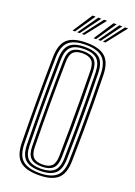

<svg xmlns="http://www.w3.org/2000/svg" viewBox="-179 -1034 779 1109"><g transform="rotate(20 210.0 -479.5)"><path d="M209.8 6.8Q128.2 6.8 92.4 -26.4Q56.5 -59.5 55.2 -135.8Q54 -211.2 53.5 -276.1Q53 -341 53 -402.2Q53 -463.5 53.5 -527.2Q54 -591 55.2 -664Q56.5 -740.5 92.4 -773.6Q128.2 -806.8 209.8 -806.8Q289.2 -806.8 325.9 -774.1Q362.5 -741.5 364.2 -664.2Q366 -577.2 366.8 -494Q367.5 -410.8 366.9 -323.1Q366.2 -235.5 364.2 -135.5Q362.5 -56.8 325.1 -25Q287.8 6.8 209.8 6.8ZM209.8 -6.2Q279.5 -6.2 313.2 -35.1Q347 -64 348.2 -136Q350 -227.8 350.8 -311Q351.5 -394.2 350.9 -479.8Q350.2 -565.2 348.2 -663.8Q347 -734.8 313.8 -764.2Q280.5 -793.8 209.8 -793.8Q136.5 -793.8 104.4 -763.4Q72.2 -733 71 -663.8Q69.5 -583.5 68.9 -506.1Q68.2 -428.8 68.6 -339.8Q69 -250.8 71 -136Q72 -63.8 106 -35Q140 -6.2 209.8 -6.2ZM209.8 -19.2Q145.2 -19.2 116.5 -46.4Q87.8 -73.5 86.8 -136Q85.8 -211.2 85.1 -276.1Q84.5 -341 84.5 -402.1Q84.5 -463.2 85.1 -527Q85.8 -590.8 86.8 -663.8Q87.8 -726.2 116.4 -753.5Q145 -780.8 209.8 -780.8Q272 -780.8 301.5 -754.2Q331 -727.8 332.5 -663.2Q335.2 -539.5 335.5 -411.9Q335.8 -284.2 332.5 -136.2Q331 -71 300.9 -45.1Q270.8 -19.2 209.8 -19.2ZM209.8 -32.5Q261.8 -32.5 288.6 -55Q315.5 -77.5 316.8 -136.8Q318.5 -226.8 319.1 -311.5Q319.8 -396.2 319.1 -482.4Q318.5 -568.5 316.8 -663Q315.2 -721.2 289.2 -744.4Q263.2 -767.5 209.8 -767.5Q153.5 -767.5 128.6 -743.4Q103.8 -719.2 102.8 -663.2Q101.2 -577 100.6 -494.1Q100 -411.2 100.4 -323.9Q100.8 -236.5 102.8 -136.2Q103.8 -80.8 128.6 -56.6Q153.5 -32.5 209.8 -32.5ZM209.8 -45.5Q162 -45.5 140.6 -66.8Q119.2 -88 118.5 -137.5Q114 -393.8 118.5 -663Q119.2 -714.5 142 -734.5Q164.8 -754.5 209.8 -754.5Q256 -754.5 277.9 -733.9Q299.8 -713.2 300.8 -662.8Q302.5 -577.5 303.2 -494.8Q304 -412 303.5 -324.4Q303 -236.8 300.8 -137.2Q299.8 -86.2 277.5 -65.9Q255.2 -45.5 209.8 -45.5ZM209.8 -58.5Q247.5 -58.5 265.9 -76.2Q284.2 -94 285 -138.5Q286.2 -226 286.9 -308.8Q287.5 -391.5 287.1 -477.6Q286.8 -563.8 285 -661.2Q284.2 -707 265.2 -724.2Q246.2 -741.5 209.8 -741.5Q171.8 -741.5 153.4 -723.9Q135 -706.2 134.2 -662.2Q132 -537.8 131.9 -412Q131.8 -286.2 134.2 -137.2Q135 -95 152.8 -76.8Q170.5 -58.5 209.8 -58.5ZM109 -845 188 -966H206.8L124.2 -845ZM137.8 -845 223.2 -966H242L152.8 -845ZM166.2 -845 258.5 -966H277.2L181.5 -845ZM238.2 -845 317.2 -966H336L253.5 -845ZM266.8 -845 352.5 -966H371.2L282 -845ZM295.5 -845 387.8 -966H406.5L310.8 -845Z"/></g></svg>

Font: Big Shoulders Inline Text
Style: Regular
Weight: 400
Designer: Patric King
Foundry: XO Type Co
Version: Version 1.000